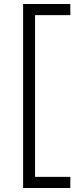

<svg xmlns="http://www.w3.org/2000/svg" viewBox="-20 -770 408 964"><path d="M96 -750H333V-694H156V118H333V174H96Z"/></svg>

Font: Bellota Text
Style: Regular
Weight: 400
Designer: Kemie Guaida
Foundry: Kemie Guaida
Version: Version 4.001